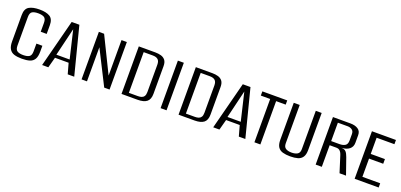

<svg xmlns="http://www.w3.org/2000/svg" viewBox="5 -1185 3925 1879"><g transform="rotate(20 1968.0 -246.0)"><path d="M198 10Q150.1 10 117.7 -0.4Q85.3 -10.9 68.7 -38.7Q52 -66.5 52 -117V-391.8Q52 -456.8 91.2 -479.6Q130.4 -502.3 199.4 -502.3Q269.5 -502.3 307.3 -479Q345.1 -455.7 345.1 -391.8V-301.3H283.1V-393.4Q283.1 -436.2 261.5 -449.5Q239.9 -462.8 198.7 -462.8Q157.5 -462.8 136.4 -449.5Q115.4 -436.2 115.4 -393.4V-97.8Q115.4 -55.4 136.6 -41.7Q157.8 -28 198.7 -28Q240.3 -28 261.7 -41.7Q283.1 -55.4 283.1 -97.8V-177.8H345.1V-117.3Q345.1 -66.1 328.9 -38.3Q312.6 -10.5 280.1 -0.2Q247.6 10 198 10Z M407.1 0 535 -495H615L741.6 0H673.8L643.3 -109.8H501.2L471.7 0ZM503.6 -142.8H641.9L573.3 -433.1Z M818 0V-495H872.6L1053.9 -125.3V-495H1109.5V0H1053.8L874.3 -355.3V0Z M1234 0V-495H1407.6Q1439.2 -495 1466.6 -487.2Q1493.9 -479.4 1510.9 -458.1Q1527.8 -436.7 1527.8 -395.8V-107.6Q1527.8 -49.9 1496.5 -24.9Q1465.2 0 1400.3 0ZM1298 -34.6H1391.8Q1412.5 -34.6 1429.1 -39.8Q1445.8 -45.1 1455.8 -60.3Q1465.8 -75.5 1465.8 -103.7V-388.3Q1465.8 -425.7 1447.7 -442Q1429.7 -458.4 1391.8 -458.4H1298Z M1641 0V-495H1703V0Z M1828 0V-495H2001.6Q2033.2 -495 2060.6 -487.2Q2087.9 -479.4 2104.9 -458.1Q2121.8 -436.7 2121.8 -395.8V-107.6Q2121.8 -49.9 2090.5 -24.9Q2059.2 0 1994.3 0ZM1892 -34.6H1985.8Q2006.5 -34.6 2023.1 -39.8Q2039.8 -45.1 2049.8 -60.3Q2059.8 -75.5 2059.8 -103.7V-388.3Q2059.8 -425.7 2041.7 -442Q2023.7 -458.4 1985.8 -458.4H1892Z M2189.1 0 2317 -495H2397L2523.6 0H2455.8L2425.3 -109.8H2283.2L2253.7 0ZM2285.6 -142.8H2423.9L2355.3 -433.1Z M2618.1 0V-451.1H2520.8V-495H2779.8V-451.1H2680.1V0Z M2993 10Q2948.5 10 2915.7 0.8Q2882.9 -8.4 2865.3 -34.5Q2847.8 -60.5 2847.8 -109.4V-495H2909.8V-95.6Q2909.8 -57.5 2932.9 -43.5Q2956.1 -29.5 2993 -29.5Q3029.9 -29.5 3053.6 -43.1Q3077.3 -56.8 3077.3 -95.6V-495H3138.6V-109.7Q3138.6 -60.8 3121.1 -34.8Q3103.5 -8.7 3071.2 0.6Q3038.9 10 2993 10Z M3256 0V-495H3438.3Q3487 -495 3517.7 -475Q3548.5 -455 3548.5 -412.8V-333.2Q3548.5 -290.6 3518.2 -266.6Q3487.9 -242.6 3437.3 -240.8V-240.7Q3469.9 -239.4 3485 -222.7Q3500.1 -206 3512.7 -170.3L3572.2 0H3504.6L3452.1 -166Q3448 -180.1 3440.9 -193.6Q3433.7 -207.1 3422.1 -216Q3410.5 -224.9 3391.4 -224.9H3320V0ZM3320 -268.1H3406.3Q3442.2 -268.1 3464.8 -282.1Q3487.4 -296 3487.4 -335.7V-401.7Q3487.4 -431.8 3468.1 -445.7Q3448.9 -459.6 3422.1 -459.6H3320Z M3662 0V-495H3912.1V-451.1H3726.8V-282.4H3874.6V-233.7H3726.8V-44H3912.1V0Z"/></g></svg>

Font: Alumni Sans SC Thin
Style: Regular
Weight: 100
Designer: Robert E. Leuschke
Foundry: Robert E. Leuschke
Version: Version 1.018